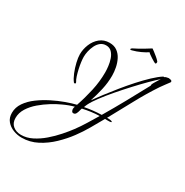

<svg xmlns="http://www.w3.org/2000/svg" viewBox="-405 -942 1398 1454"><g transform="rotate(30 293.5 -214.5)"><path d="M-13 326Q-51 326 -87 312Q-123 298 -146.5 270Q-170 242 -170 199Q-170 151 -141.5 109.5Q-113 68 -67 34Q-21 0 32.5 -27Q86 -54 137.5 -72.5Q189 -91 227 -100Q253 -176 271 -257Q289 -338 289 -419Q289 -441 285.5 -471.5Q282 -502 272 -531.5Q262 -561 243 -580.5Q224 -600 194 -600Q166 -600 146 -584Q126 -568 113.5 -542.5Q101 -517 95 -490Q89 -463 89 -440Q89 -422 92.5 -395Q96 -368 102.5 -339Q109 -310 117 -285Q125 -260 135 -245Q137 -241 137 -239Q137 -231 128 -231Q125 -231 122 -234Q104 -257 88.5 -295Q73 -333 63.5 -373.5Q54 -414 54 -442Q54 -486 71.5 -529.5Q89 -573 123.5 -601.5Q158 -630 207 -630Q247 -630 274 -610.5Q301 -591 317 -559.5Q333 -528 340 -492Q347 -456 347 -423Q347 -362 333 -300Q319 -238 300 -181Q324 -215 360 -262Q396 -309 438 -361Q480 -413 524.5 -462.5Q569 -512 610.5 -551Q652 -590 685 -611L689 -612Q692 -612 694 -610Q695 -615 709.5 -618.5Q724 -622 728 -622Q734 -622 745.5 -619Q757 -616 757 -607Q757 -603 756 -602Q742 -583 728.5 -565Q715 -547 701 -527Q638 -432 583.5 -330.5Q529 -229 473 -128H487Q492 -128 505.5 -126Q519 -124 519 -118Q519 -114 506.5 -113Q494 -112 480.5 -112.5Q467 -113 464 -113Q433 -58 401 -2.5Q369 53 331 104Q292 157 238.5 208.5Q185 260 121.5 293Q58 326 -13 326ZM281 -111Q317 -118 353.5 -122Q390 -126 427 -127Q482 -220 534.5 -315Q587 -410 638 -505Q637 -506 637 -509Q637 -516 646 -531.5Q655 -547 665 -563Q675 -579 679 -585Q651 -561 608.5 -518.5Q566 -476 518 -424Q470 -372 424 -318.5Q378 -265 343 -218Q308 -171 293 -140Q289 -133 286.5 -125.5Q284 -118 281 -111ZM-28 310Q21 310 68.5 286Q116 262 159.5 224.5Q203 187 239.5 145.5Q276 104 302 69Q334 26 362 -20Q390 -66 418 -112Q381 -111 345 -106Q309 -101 273 -93Q270 -88 266.5 -72.5Q263 -57 256 -43.5Q249 -30 234 -30Q224 -30 219.5 -39.5Q215 -49 215 -57Q215 -67 220 -79Q172 -66 126 -44Q90 -28 47 -1.5Q4 25 -36 59Q-76 93 -101.5 133.5Q-127 174 -127 219Q-127 263 -98.5 286.5Q-70 310 -28 310ZM371 -663Q365 -663 365 -667Q365 -671 374 -678Q393 -687 417.5 -700.5Q442 -714 465.5 -728.5Q489 -743 505 -753L509 -755Q514 -752 529 -740.5Q544 -729 561 -715Q578 -701 587 -690Q591 -686 591 -682Q591 -672 588 -669.5Q585 -667 582 -667Q580 -667 568.5 -673.5Q557 -680 543 -689Q529 -698 517.5 -706.5Q506 -715 504 -719Q481 -704 449 -689Q417 -674 379 -664Q376 -663 371 -663Z"/></g></svg>

Font: Bonheur Royale
Style: Regular
Weight: 400
Designer: Robert E. Leuschke
Foundry: Robert E. Leuschke
Version: Version 1.010; ttfautohint (v1.8.3)